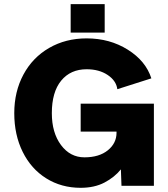

<svg xmlns="http://www.w3.org/2000/svg" viewBox="-20 -896 810 926"><path d="M48.8 -350.1Q48.8 -454.1 93 -536.4Q137.2 -618.7 217 -664.8Q296.9 -710.9 397.9 -710.9Q509.3 -710.9 596.2 -656.5Q683.1 -602.1 710 -518.1L545.9 -465.8Q540.5 -506.8 499.3 -534.4Q458 -562 397.9 -562Q320.3 -562 275.1 -507.1Q230 -452.1 230 -350.1Q230 -255.9 274.2 -196.5Q318.4 -137.2 387.2 -137.2Q458 -137.2 500 -171.1Q542 -205.1 542 -255.9V-261.2H369.1V-396H722.2V0H565.9L563 -79.1Q532.2 -41 483.9 -15.6Q435.5 9.8 369.1 9.8Q275.9 9.8 202.9 -35.9Q129.9 -81.5 89.4 -163.6Q48.8 -245.6 48.8 -350.1ZM484.9 -738.8H320.8V-876H484.9Z"/></svg>

Font: LT Superior Black
Style: Regular
Weight: 900
Designer: Daniel Lyons
Foundry: LyonsType
Version: Version 2.005